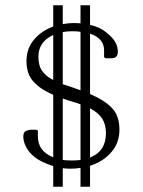

<svg xmlns="http://www.w3.org/2000/svg" viewBox="-20 -627 540 725"><path d="M181 78V0Q136 -14 112 -33Q90 -50 79 -71Q68 -92 68 -111Q68 -128 78 -132.5Q88 -137 97 -137H118L123 -134V-112Q123 -56 181 -33V-269Q134 -289 107 -318Q80 -347 80 -396Q80 -444 108.5 -477.5Q137 -511 181 -527V-607H217V-536Q238 -540 260 -540Q272 -540 284 -539V-607H320V-533Q338 -529 353.5 -522Q369 -515 381 -505Q405 -486 415 -468.5Q425 -451 425 -433Q425 -419 419 -413Q413 -407 397 -407H379L373 -411V-437Q373 -482 320 -500V-272Q374 -249 402.5 -219.5Q431 -190 431 -137Q431 -88 400.5 -52.5Q370 -17 320 -1V78H284V7Q265 10 244 10Q231 10 217 8V78ZM262 -294Q274 -290 284 -286V-507Q270 -509 254 -509Q234 -509 217 -506V-309Q228 -306 239 -302Q250 -298 262 -294ZM125 -413Q125 -378 140 -358Q155 -338 181 -325V-495Q125 -469 125 -413ZM254 -243Q233 -249 217 -255V-23Q233 -21 251 -21Q269 -21 284 -23V-233Q271 -238 254 -243ZM380 -124Q380 -157 366 -179Q352 -201 320 -218V-32Q380 -56 380 -124Z"/></svg>

Font: Spectral SC ExtraLight
Style: Regular
Weight: 275
Designer: Jean-Baptiste Levee
Foundry: Production Type
Version: Version 2.001